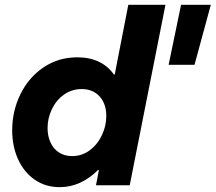

<svg xmlns="http://www.w3.org/2000/svg" viewBox="-20 -772 898 800"><path d="M392.1 -63.5H388.2Q355 -29.8 314.5 -11Q273.9 7.8 229 7.8Q169.4 7.8 124.5 -23.4Q79.6 -54.7 55.2 -108.6Q30.8 -162.6 30.8 -229Q30.8 -309.6 65.2 -379.6Q99.6 -449.7 161.6 -491.5Q223.6 -533.2 302.2 -533.2Q353.5 -533.2 392.1 -514.6Q430.7 -496.1 454.6 -461.4H458L514.6 -752H669.4L520.5 0H379.9ZM422.9 -288.6Q422.9 -338.9 395.3 -369.9Q367.7 -400.9 319.8 -400.9Q279.3 -400.9 246.8 -377.9Q214.4 -355 196.3 -317.4Q178.2 -279.8 178.2 -238.3Q178.2 -205.6 190.2 -179Q202.1 -152.3 225.3 -137Q248.5 -121.6 280.8 -121.6Q321.3 -121.6 353.8 -145.8Q386.2 -169.9 404.5 -208.5Q422.9 -247.1 422.9 -288.6ZM734.4 -752H858.4L790.5 -502H682.6Z"/></svg>

Font: Reddit Sans Chocolate ExBold
Style: Italic
Weight: 800
Italic angle: -11.25°
Designer: Stephen Hutchings
Version: Version 1.013